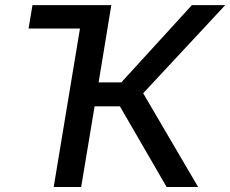

<svg xmlns="http://www.w3.org/2000/svg" viewBox="-20 -748 921 768"><path d="M368.7 -727.5 352.5 -633.8H94.2L109.9 -727.5ZM194.8 0 315.4 -727.5H425.3L374.5 -418.5H465.3L747.6 -727.5H880.9L552.7 -375L772.5 0H646.5L459.5 -322.8H358.4L304.7 0Z"/></svg>

Font: Inter 24pt Medium
Style: Italic
Weight: 500
Italic angle: -9.3988°
Designer: Rasmus Andersson
Foundry: rsms
Version: Version 4.001;git-66647c0bb